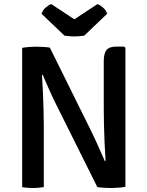

<svg xmlns="http://www.w3.org/2000/svg" viewBox="-20 -916 722 940"><path d="M88.5 -681.5Q102 -684.5 123 -686Q144 -687.5 156.5 -687.5Q169.5 -687.5 188.2 -686.5Q207 -685.5 224 -683L194.5 -550.5L185.5 -549Q188 -513 190 -468.5Q192 -424 193.2 -378.8Q194.5 -333.5 194.5 -296V0Q180.5 2.5 167 3.5Q153.5 4.5 142 4.5Q131.5 4.5 116.8 3.5Q102 2.5 88.5 0ZM252 -410.5Q233.5 -448 218 -483.2Q202.5 -518.5 189 -549.5L136 -613.5L224 -683L427 -273Q446.5 -233 463.2 -195.2Q480 -157.5 493.5 -127L550.5 -67L456.5 0ZM594 -682V-1.5Q580 1.5 559.8 3Q539.5 4.5 524.5 4.5Q510 4.5 492 3.5Q474 2.5 456.5 0L488 -126.5L497 -128Q494 -169 492 -215.8Q490 -262.5 489 -307Q488 -351.5 488 -386V-617Q488 -655 501.8 -671.5Q515.5 -688 550 -688H587.5ZM457 -896Q469.5 -892 484.2 -879.2Q499 -866.5 504.5 -848.5L392.5 -741.5Q383 -740 370 -738.8Q357 -737.5 344 -737.5Q331 -737.5 318.2 -738.8Q305.5 -740 295.5 -741.5L183.5 -848.5Q189 -866.5 203.8 -879.2Q218.5 -892 231 -896L344 -821.5Z"/></svg>

Font: Signika Negative Medium
Style: Regular
Weight: 500
Designer: Anna Giedry
Foundry: Anna Giedry
Version: Version 2.001